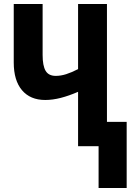

<svg xmlns="http://www.w3.org/2000/svg" viewBox="-20 -734 673 964"><path d="M517 -714V-122H616V210H475V0H372V-273Q326 -253 285 -242.5Q244 -232 207 -232Q132 -232 90.5 -281Q49 -330 49 -420V-714H194V-458Q194 -404 209 -378.5Q224 -353 260 -353Q285 -353 312 -361.5Q339 -370 372 -387V-714Z"/></svg>

Font: Noto Sans Display Condensed
Style: Bold
Weight: 700
Width: 3
Designer: Monotype Design Team
Foundry: Monotype Imaging Inc.
Version: Version 2.003